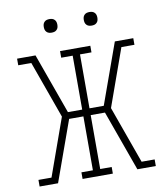

<svg xmlns="http://www.w3.org/2000/svg" viewBox="-98 -1005 945 1087"><g transform="rotate(-10 375.0 -462.0)"><path d="M147 0H41V-38H116L234 -368L116 -697H41V-735H147L272 -387H354V-697H288V-735H462V-697H396V-387H478L603 -735H709V-697H634L516 -367L634 -38H709V0H603L478 -348H396V-38H462V0H288V-38H354V-348H272ZM490 -846Q482 -846 474.5 -848Q467 -850 461 -856Q455 -862 453 -869.5Q451 -877 451 -885Q451 -893 453 -900.5Q455 -908 461 -914Q467 -920 474.5 -922Q482 -924 490 -924Q498 -924 505.5 -922Q513 -920 519 -914Q525 -908 527 -900.5Q529 -893 529 -885Q529 -877 527 -869.5Q525 -862 519 -856Q513 -850 505.5 -848Q498 -846 490 -846ZM260 -846Q252 -846 244.5 -848Q237 -850 231 -856Q225 -862 223 -869.5Q221 -877 221 -885Q221 -893 223 -900.5Q225 -908 231 -914Q237 -920 244.5 -922Q252 -924 260 -924Q268 -924 275.5 -922Q283 -920 289 -914Q295 -908 297 -900.5Q299 -893 299 -885Q299 -877 297 -869.5Q295 -862 289 -856Q283 -850 275.5 -848Q268 -846 260 -846Z"/></g></svg>

Font: Iosevka Etoile Extralight
Style: Regular
Weight: 200
Designer: Belleve Invis
Foundry: Belleve Invis
Version: Version 22.1.2; ttfautohint (v1.8.4)